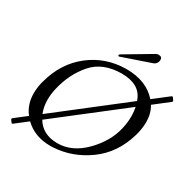

<svg xmlns="http://www.w3.org/2000/svg" viewBox="-194 -1106 1339 1328"><g transform="rotate(30 475.5 -442.5)"><path d="M474.6 -755.9Q473.6 -755.4 471.7 -755.4Q462.9 -755.4 464.8 -763.7Q465.8 -767.6 469.7 -771L682.1 -897Q692.4 -903.3 703.1 -903.3Q732.4 -903.3 732.4 -879.4Q732.4 -874 731 -867.2Q725.1 -841.8 700.7 -833.5ZM231 -111.3Q284.2 -23.4 399.9 -22.5H402.3Q519 -22.5 617.2 -122.1Q714.4 -220.7 741.7 -339.8L742.2 -342.8Q753.4 -392.6 753.4 -438.5Q753.4 -476.1 746.1 -511.2ZM547.9 -663.1Q397.9 -662.1 316.4 -568.4Q235.4 -474.6 204.6 -342.8Q193.4 -294.4 193.4 -251Q193.4 -193.8 212.9 -146L734.4 -551.3Q732.4 -557.6 729.5 -563.5Q690.4 -663.1 547.9 -663.1ZM557.6 -706.1H562.5Q720.2 -706.1 806.2 -609.4Q807.1 -608.9 807.1 -607.9L923.3 -698.2Q926.8 -700.7 929.7 -700.7Q933.1 -700.7 936 -697.8L948.7 -679.2Q950.7 -676.8 950.7 -674.3Q950.7 -670.4 945.8 -666.5L830.6 -576.7Q862.3 -524.4 862.3 -456.1Q862.3 -414.6 852.1 -371.1Q849.1 -357.9 845.2 -344.2Q796.9 -176.8 668.9 -84Q541 8.8 389.6 17.1Q378.4 17.6 367.2 17.6Q244.1 17.6 164.1 -59.6L70.3 13.2Q66.9 16.1 63 16.1Q60.1 16.1 57.6 12.7L44.4 -4.9Q43 -6.8 43 -9.3Q43 -13.7 47.4 -17.6L138.7 -88.4Q88.4 -152.3 88.4 -240.7Q88.4 -281.2 98.6 -326.7Q100.6 -335.4 103.5 -344.2Q148.4 -510.7 272 -607.4Q396 -704.1 557.6 -706.1Z"/></g></svg>

Font: Caudex
Style: Italic
Weight: 400
Italic angle: -13°
Version: Version 1.04